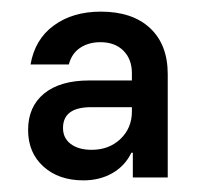

<svg xmlns="http://www.w3.org/2000/svg" viewBox="-20 -630 357 330"><path d="M123.3 -320Q80.8 -320 54.6 -343.8Q28.3 -367.5 28.3 -406.7Q28.3 -446.7 55.8 -469.2Q83.3 -491.7 133.3 -491.7H206.7V-504.2Q206.7 -528.3 192.1 -542.9Q177.5 -557.5 152.5 -557.5Q132.5 -557.5 117.9 -547.9Q103.3 -538.3 98.3 -519.2H32.5Q40 -562.5 72.5 -586.2Q105 -610 153.3 -610Q207.5 -610 237.9 -581.7Q268.3 -553.3 268.3 -502.5V-325H208.3V-367.5H205.8Q195 -345 173.3 -332.5Q151.7 -320 123.3 -320ZM137.5 -372.5Q167.5 -372.5 187.1 -391.2Q206.7 -410 206.7 -438.3V-445.8H136.7Q88.3 -445.8 88.3 -410Q88.3 -392.5 101.7 -382.5Q115 -372.5 137.5 -372.5Z"/></svg>

Font: Funnel Sans
Style: Regular
Weight: 400
Designer: NORD ID, Kristian Moeller
Foundry: Dicotype
Version: Version 1.000